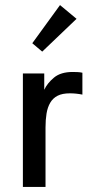

<svg xmlns="http://www.w3.org/2000/svg" viewBox="-20 -735 375 755"><path d="M266 -452Q274 -452 285 -451.5Q296 -451 304 -449V-363Q279 -368 255 -368Q225 -368 206.5 -358.5Q188 -349 177.5 -331Q167 -313 163 -288.5Q159 -264 159 -234V0H70V-446H154V-382Q166 -408 192.5 -430Q219 -452 266 -452ZM281 -661 146 -532 107 -565 216 -715Z"/></svg>

Font: Tilda Sans Medium
Style: Regular
Weight: 500
Designer: ParaType Ltd
Foundry: ParaType Ltd
Version: Version 1.009